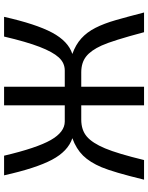

<svg xmlns="http://www.w3.org/2000/svg" viewBox="86 -802 716 927"><g transform="rotate(-90 443.5 -338.0)"><path d="M488.8 -382.8H566.9Q604 -382.8 630.4 -411.9Q656.7 -440.9 681.2 -504.2Q705.6 -567.4 731 -675.8H826.2Q791.5 -521.5 750 -443.8Q708.5 -366.2 647 -346.2Q691.9 -330.1 721.9 -303Q752 -275.9 772.9 -234.9Q793.9 -193.8 810.5 -136Q827.1 -78.1 847.2 0H752Q711.4 -152.8 687.7 -204.8Q664.1 -256.8 634.3 -280Q604.5 -303.2 558.1 -303.2H488.8V0H398.9V-303.2H330.1Q279.8 -303.2 248.3 -276.4Q216.8 -249.5 191.2 -188.2Q165.5 -127 134.8 0H40Q76.2 -148.4 100.1 -205.1Q124 -261.7 156.5 -294.7Q189 -327.6 240.2 -346.2Q177.2 -367.2 136.2 -444.6Q95.2 -522 61 -675.8H155.8Q192.9 -518.1 231.4 -450.4Q270 -382.8 320.8 -382.8H398.9V-675.8H488.8Z"/></g></svg>

Font: Lorenzo Sans
Style: Regular
Weight: 400
Foundry: Intel Corporation
Version: Version 1.00; ttfautohint (v1.5)